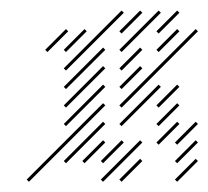

<svg xmlns="http://www.w3.org/2000/svg" viewBox="-20 -346 401 370"><path d="M35.7 4.3 182.9 -142.9 178.6 -147.1 31.4 0ZM107.1 -31.4 182.9 -107.1 178.6 -111.4 102.9 -35.7ZM142.9 -31.4 182.9 -71.4 178.6 -75.7 138.6 -35.7ZM178.6 -31.4 218.6 -71.4 214.3 -75.7 174.3 -35.7ZM178.6 4.3 254.3 -71.4 250 -75.7 174.3 0ZM214.3 4.3 254.3 -35.7 250 -40 210 0ZM321.4 4.3 361.4 -35.7 357.1 -40 317.1 0ZM321.4 -31.4 361.4 -71.4 357.1 -75.7 317.1 -35.7ZM321.4 -67.1 361.4 -107.1 357.1 -111.4 317.1 -71.4ZM285.7 -67.1 325.7 -107.1 321.4 -111.4 281.4 -71.4ZM285.7 -102.9 325.7 -142.9 321.4 -147.1 281.4 -107.1ZM285.7 -138.6 325.7 -178.6 321.4 -182.9 281.4 -142.9ZM214.3 -102.9 290 -178.6 285.7 -182.9 210 -107.1ZM214.3 -138.6 361.4 -285.7 357.1 -290 210 -142.9ZM214.3 -174.3 254.3 -214.3 250 -218.6 210 -178.6ZM214.3 -210 254.3 -250 250 -254.3 210 -214.3ZM214.3 -245.7 290 -321.4 285.7 -325.7 210 -250ZM107.1 -210 218.6 -321.4 214.3 -325.7 102.9 -214.3ZM214.3 -281.4 254.3 -321.4 250 -325.7 210 -285.7ZM285.7 -281.4 325.7 -321.4 321.4 -325.7 281.4 -285.7ZM285.7 -245.7 325.7 -285.7 321.4 -290 281.4 -250ZM107.1 -245.7 147.1 -285.7 142.9 -290 102.9 -250ZM71.4 -245.7 111.4 -285.7 107.1 -290 67.1 -250ZM107.1 -174.3 182.9 -250 178.6 -254.3 102.9 -178.6ZM107.1 -138.6 182.9 -214.3 178.6 -218.6 102.9 -142.9ZM107.1 -102.9 182.9 -178.6 178.6 -182.9 102.9 -107.1Z"/></svg>

Font: Gossip Low Needlepoint
Style: Regular
Weight: 100
Width: 3
Designer: Deborah Khodanovich
Version: Version 1.001;Glyphs 3.3.1 (3343)